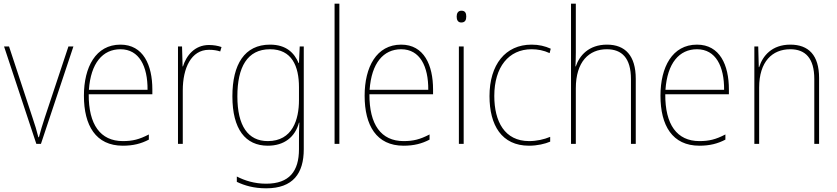

<svg xmlns="http://www.w3.org/2000/svg" viewBox="-20 -780 4540 1041"><path d="M177 0H202L378 -528H351L223 -143C209 -102 201 -72 191 -36H188C179 -72 170 -102 156 -143L29 -528H2Z M633 -538C499 -538 435 -416 435 -261C435 -100 499 10 646 10C702 10 745 -1 787 -23V-51C735 -24 699 -15 646 -15C524 -15 460 -105 461 -269H806V-295C806 -427 757 -538 633 -538ZM633 -513C735 -513 781 -420 780 -293H462C472 -438 537 -513 633 -513Z M1113 -536C1035 -536 990 -478 972 -420H970L967 -528H945V0H971V-290C971 -410 1016 -510 1113 -510C1137 -510 1156 -507 1174 -501L1181 -525C1161 -532 1138 -536 1113 -536Z M1444 -538C1306 -538 1240 -431 1240 -258C1240 -79 1311 10 1432 10C1521 10 1580 -37 1601 -115H1603C1601 -75 1601 -51 1601 -15V29C1601 148 1549 216 1423 216C1359 216 1307 199 1264 177V206C1306 226 1356 241 1423 241C1569 241 1627 160 1627 29V-528H1605L1601 -438H1599C1576 -493 1532 -538 1444 -538ZM1444 -513C1562 -513 1601 -422 1601 -307V-237C1601 -132 1566 -15 1432 -15C1325 -15 1267 -97 1267 -258C1267 -415 1320 -513 1444 -513Z M1820 0V-760H1794V0Z M2155 -538C2021 -538 1957 -416 1957 -261C1957 -100 2021 10 2168 10C2224 10 2267 -1 2309 -23V-51C2257 -24 2221 -15 2168 -15C2046 -15 1982 -105 1983 -269H2328V-295C2328 -427 2279 -538 2155 -538ZM2155 -513C2257 -513 2303 -420 2302 -293H1984C1994 -438 2059 -513 2155 -513Z M2482 -722C2462 -722 2456 -706 2456 -690C2456 -673 2462 -658 2481 -658C2502 -658 2508 -672 2508 -690C2508 -706 2504 -722 2482 -722ZM2494 -528H2468V0H2494Z M2848 10C2893 10 2935 0 2963 -12V-38C2930 -24 2889 -15 2849 -15C2716 -15 2660 -121 2660 -260C2660 -416 2738 -513 2862 -513C2895 -513 2928 -507 2960 -492L2966 -516C2935 -530 2902 -538 2862 -538C2720 -538 2634 -429 2634 -259C2634 -101 2700 10 2848 10Z M3102 -495V-760H3076V0H3102V-301C3102 -446 3174 -513 3270 -513C3351 -513 3401 -466 3401 -351V0H3427V-353C3427 -478 3370 -538 3271 -538C3172 -538 3121 -478 3102 -420H3100C3101 -446 3102 -464 3102 -495Z M3759 -538C3625 -538 3561 -416 3561 -261C3561 -100 3625 10 3772 10C3828 10 3871 -1 3913 -23V-51C3861 -24 3825 -15 3772 -15C3650 -15 3586 -105 3587 -269H3932V-295C3932 -427 3883 -538 3759 -538ZM3759 -513C3861 -513 3907 -420 3906 -293H3588C3598 -438 3663 -513 3759 -513Z M4265 -538C4165 -538 4115 -477 4096 -416H4094L4091 -528H4070V0H4096V-305C4096 -446 4167 -513 4265 -513C4346 -513 4395 -465 4395 -352V0H4421V-357C4421 -481 4364 -538 4265 -538Z"/></svg>

Font: Noto Sans Arabic SemCond Thin
Style: Regular
Weight: 100
Width: 4
Designer: Monotype Design Team, Nadine Chahine, Nizar Qandah and Khaled Hosny
Foundry: Monotype Imaging Inc.
Version: Version 2.012